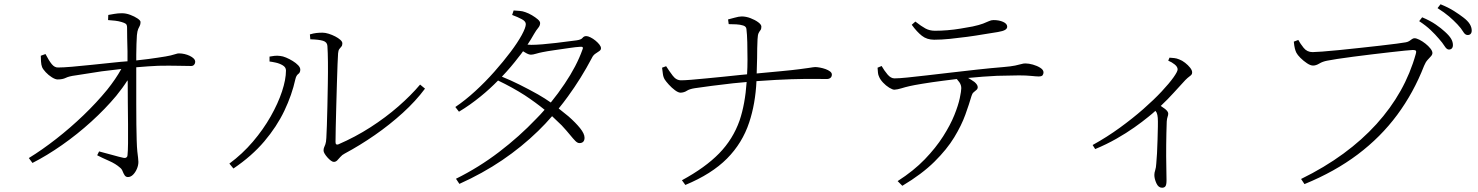

<svg xmlns="http://www.w3.org/2000/svg" viewBox="-20 -821 6920 899"><path d="M115 -81Q177 -119 243 -170.5Q309 -222 370.5 -281Q432 -340 482 -401Q522 -451 548 -498Q503 -493 456 -487Q384 -476 334 -468Q303 -464 288 -456.5Q273 -449 250 -449Q239 -449 223 -459Q207 -469 194 -483Q181 -497 177 -507Q173 -517 172 -533.5Q171 -550 171 -560L193 -568Q209 -537 222.5 -520.5Q236 -504 253 -505Q275 -505 317 -508.5Q359 -512 410 -517.5Q461 -523 511 -528Q547 -532 577 -534Q577 -557 577 -580Q576 -614 575.5 -643Q575 -672 575 -691Q575 -705 569 -709.5Q563 -714 549 -718Q536 -722 519.5 -724Q503 -726 486 -727L487 -751Q499 -753 515.5 -756Q532 -759 551 -759Q570 -759 590 -751.5Q610 -744 624 -734.5Q638 -725 638 -718Q638 -707 634.5 -700.5Q631 -694 627 -685Q623 -676 621 -656Q620 -640 619 -615Q618 -590 618 -565V-538Q682 -545 719 -551Q761 -557 779.5 -561.5Q798 -566 804.5 -568.5Q811 -571 818 -571Q831 -571 844 -568Q857 -565 868.5 -559.5Q880 -554 887 -547Q894 -540 894 -531Q894 -524 889 -518Q884 -512 875 -512Q851 -512 813 -513Q775 -514 721 -513Q676 -511 618 -506V-334Q618 -283 618.5 -238Q619 -193 620 -165Q621 -131 623 -112Q625 -93 626.5 -82.5Q628 -72 628 -63Q628 -47 621 -30.5Q614 -14 603 -3Q592 8 579 8Q569 8 563.5 -0.5Q558 -9 554 -19.5Q550 -30 542 -36Q522 -54 490 -68Q458 -82 435 -94L444 -112Q472 -105 505.5 -95.5Q539 -86 558 -82Q569 -80 573 -85Q577 -88 577 -94Q579 -111 579.5 -150Q580 -189 579.5 -239Q579 -289 578.5 -341Q578 -393 578 -438Q577 -442 577 -445Q555 -410 524 -372Q473 -311 407.5 -251.5Q342 -192 270.5 -142Q199 -92 132 -58Z M1543 -63Q1537 -63 1529 -69Q1521 -75 1513 -84Q1505 -93 1500 -101.5Q1495 -110 1495 -116Q1495 -125 1497.5 -130.5Q1500 -136 1503.5 -145.5Q1507 -155 1508 -175Q1509 -193 1510.5 -233Q1512 -273 1513 -324.5Q1514 -376 1515 -430Q1516 -484 1515.5 -530.5Q1515 -577 1513 -606Q1512 -624 1492.5 -630Q1473 -636 1433 -637L1431 -660Q1448 -665 1461.5 -666.5Q1475 -668 1490 -668Q1503 -668 1519 -663Q1535 -658 1549.5 -650.5Q1564 -643 1573.5 -634.5Q1583 -626 1583 -618Q1583 -608 1578.5 -603Q1574 -598 1569 -591.5Q1564 -585 1563 -571Q1562 -559 1560.5 -520.5Q1559 -482 1557.5 -430Q1556 -378 1554.5 -323.5Q1553 -269 1552 -224Q1551 -179 1551 -156Q1551 -147 1555 -145Q1558 -143 1564 -145Q1643 -179 1714.5 -225Q1786 -271 1845.5 -323Q1905 -375 1947 -425L1970 -406Q1927 -348 1866 -292.5Q1805 -237 1735 -188.5Q1665 -140 1594 -102Q1582 -96 1574 -86.5Q1566 -77 1559 -70Q1552 -63 1543 -63ZM1054 -55Q1115 -100 1164 -157.5Q1213 -215 1247.5 -276Q1282 -337 1300.5 -393Q1319 -449 1319 -491Q1319 -506 1304 -515Q1289 -524 1270.5 -528Q1252 -532 1242 -533V-556Q1251 -558 1265 -559.5Q1279 -561 1292 -559Q1304 -558 1319.5 -551.5Q1335 -545 1350.5 -535.5Q1366 -526 1376 -515.5Q1386 -505 1386 -495Q1386 -481 1376.5 -474.5Q1367 -468 1363 -450Q1347 -377 1311.5 -302.5Q1276 -228 1217.5 -159Q1159 -90 1073 -32Z M2115 16Q2222 -37 2317 -109.5Q2412 -182 2490 -264Q2511 -285 2530 -307Q2487 -342 2437 -375Q2379 -412 2312 -444Q2273 -404 2231 -370Q2181 -329 2129 -298L2112 -320Q2158 -351 2205 -394Q2252 -437 2294.5 -485Q2337 -533 2370.5 -577.5Q2404 -622 2423 -657Q2442 -692 2442 -708Q2442 -721 2423.5 -731Q2405 -741 2378 -751L2385 -772Q2398 -771 2412.5 -770Q2427 -769 2440 -764Q2455 -759 2471 -749.5Q2487 -740 2498 -730.5Q2509 -721 2509 -713Q2509 -701 2500 -690.5Q2491 -680 2480 -661Q2466 -636 2450 -612Q2460 -611 2468 -611Q2488 -611 2519.5 -613.5Q2551 -616 2584 -620Q2617 -624 2643 -627.5Q2669 -631 2679 -632Q2701 -635 2707.5 -643.5Q2714 -652 2725 -652Q2733 -652 2745 -646Q2757 -640 2768 -631Q2779 -622 2786.5 -612.5Q2794 -603 2794 -595Q2794 -587 2785.5 -581.5Q2777 -576 2767 -569Q2757 -562 2751 -549Q2701 -454 2639 -369Q2618 -340 2596 -313Q2619 -295 2642 -276Q2675 -247 2696 -221Q2717 -195 2717 -176Q2717 -164 2711 -157.5Q2705 -151 2693 -151Q2684 -151 2674 -161Q2664 -171 2649 -189.5Q2634 -208 2610 -234Q2591 -253 2565 -277Q2534 -241 2500 -208Q2423 -133 2331.5 -71Q2240 -9 2131 40ZM2559 -341Q2594 -384 2624 -429Q2680 -512 2707 -588Q2711 -596 2708 -600Q2705 -603 2697 -602Q2678 -601 2644 -596L2575 -586Q2540 -581 2521 -577Q2505 -574 2490 -569.5Q2475 -565 2466 -565Q2455 -565 2439 -575Q2434 -578 2429 -581Q2420 -568 2410 -556Q2373 -507 2330 -462Q2372 -445 2412 -425Q2458 -402 2499 -379Q2532 -360 2559 -341Z M3173 23Q3282 -36 3347 -102.5Q3412 -169 3443 -257Q3469 -334 3476 -437Q3447 -434 3412 -431Q3361 -425 3312.5 -419Q3264 -413 3233 -408Q3208 -404 3196 -396Q3184 -388 3167 -387Q3156 -387 3140.5 -398.5Q3125 -410 3111.5 -425Q3098 -440 3093 -448Q3086 -459 3084 -473.5Q3082 -488 3080 -504L3099 -511Q3113 -489 3130 -466.5Q3147 -444 3171 -445Q3185 -445 3216.5 -447.5Q3248 -450 3288 -454Q3328 -458 3369.5 -462Q3411 -466 3446 -470L3478 -473Q3480 -504 3480 -542Q3480 -584 3479 -623Q3478 -662 3475 -685Q3474 -697 3460 -701.5Q3446 -706 3427.5 -707Q3409 -708 3392 -708L3389 -730Q3398 -732 3419 -738Q3440 -744 3453 -744Q3473 -744 3494 -736Q3515 -728 3530 -717Q3545 -706 3545 -696Q3545 -685 3540.5 -679.5Q3536 -674 3532 -666Q3528 -658 3527 -637Q3525 -597 3525 -549Q3524 -509 3523 -477Q3593 -484 3640 -488Q3693 -493 3723 -497Q3753 -501 3767 -503Q3781 -505 3786.5 -506Q3792 -507 3797 -507Q3806 -507 3819.5 -504.5Q3833 -502 3845.5 -497.5Q3858 -493 3866.5 -486.5Q3875 -480 3875 -472Q3875 -462 3868.5 -456.5Q3862 -451 3851 -451Q3836 -451 3795.5 -451.5Q3755 -452 3684 -450Q3619 -448 3522 -441Q3517 -335 3488 -248Q3456 -151 3384 -78.5Q3312 -6 3189 45Z M4183 27Q4258 -21 4310 -75Q4362 -129 4396 -182.5Q4430 -236 4448.5 -282Q4467 -328 4474 -361.5Q4481 -395 4481 -408Q4481 -423 4472 -436Q4467 -443 4460 -451Q4429 -447 4396 -443Q4342 -436 4299.5 -429Q4257 -422 4240 -418Q4218 -413 4200.5 -407.5Q4183 -402 4168 -401Q4159 -401 4143.5 -410.5Q4128 -420 4114.5 -434.5Q4101 -449 4096 -462Q4092 -470 4091 -479.5Q4090 -489 4089 -504L4108 -512Q4120 -491 4135.5 -472.5Q4151 -454 4168 -454Q4189 -454 4228 -458Q4267 -462 4319 -468Q4371 -474 4431 -481Q4491 -488 4554 -495Q4617 -502 4678 -507Q4714 -510 4733 -514Q4752 -518 4762 -521Q4772 -524 4781 -524Q4797 -524 4816.5 -518.5Q4836 -513 4851 -503.5Q4866 -494 4866 -482Q4866 -475 4862 -469Q4858 -463 4843 -463Q4833 -463 4809 -465.5Q4785 -468 4751 -468Q4717 -468 4648 -466Q4584 -463 4513 -456Q4529 -447 4543 -437Q4558 -424 4558 -413Q4558 -405 4552 -400Q4546 -395 4539 -389Q4532 -383 4529 -372Q4518 -334 4500 -284Q4482 -234 4448 -178Q4414 -122 4355.5 -64Q4297 -6 4205 49ZM4354 -635Q4320 -635 4296.5 -653.5Q4273 -672 4249 -705L4266 -720Q4294 -698 4313.5 -687.5Q4333 -677 4358 -677Q4386 -677 4416.5 -679.5Q4447 -682 4477 -687Q4507 -692 4534 -697Q4566 -704 4583 -710.5Q4600 -717 4610.5 -722Q4621 -727 4632 -727Q4658 -727 4677 -718.5Q4696 -710 4696 -696Q4696 -687 4686 -681Q4676 -675 4652 -671Q4624 -667 4586.5 -660.5Q4549 -654 4508 -648.5Q4467 -643 4427.5 -639Q4388 -635 4354 -635Z M5096 -142Q5163 -179 5223.5 -223Q5284 -267 5333.5 -310.5Q5383 -354 5419 -392.5Q5455 -431 5474.5 -458.5Q5494 -486 5494 -496Q5494 -508 5480.5 -519Q5467 -530 5450 -537L5456 -551Q5468 -550 5478.5 -549Q5489 -548 5501 -543Q5515 -538 5529 -527Q5543 -516 5552.5 -504Q5562 -492 5562 -482Q5562 -475 5558.5 -471Q5555 -467 5548 -462Q5541 -457 5530 -446Q5506 -420 5475 -386Q5450 -358 5415 -325Q5425 -318 5435 -311Q5450 -299 5450 -289Q5450 -282 5447 -274Q5444 -266 5443 -252Q5441 -196 5440.5 -141.5Q5440 -87 5441 -43.5Q5442 0 5442 23Q5442 44 5437 51Q5432 58 5421 58Q5404 58 5394.5 37Q5385 16 5385 -2Q5385 -12 5389 -24Q5393 -36 5394 -55Q5396 -73 5397.5 -103.5Q5399 -134 5400 -167.5Q5401 -201 5401.5 -228.5Q5402 -256 5401 -269Q5400 -283 5396 -293Q5394 -297 5390 -302Q5377 -290 5357 -274Q5329 -251 5291.5 -224.5Q5254 -198 5207.5 -171.5Q5161 -145 5108 -123Z M6072 17Q6182 -37 6270 -101.5Q6358 -166 6425 -240Q6492 -314 6538 -396Q6584 -478 6609 -568Q6613 -582 6608.5 -584.5Q6604 -587 6595 -587Q6587 -587 6558.5 -584Q6530 -581 6489.5 -576.5Q6449 -572 6404 -566.5Q6359 -561 6316.5 -555.5Q6274 -550 6241.5 -545Q6209 -540 6195 -537Q6173 -533 6157.5 -523.5Q6142 -514 6128 -514Q6116 -514 6099.5 -525Q6083 -536 6069 -550Q6055 -564 6050 -574Q6046 -582 6043 -593.5Q6040 -605 6038 -626L6059 -634Q6068 -617 6084 -597Q6100 -577 6126 -577Q6138 -577 6171 -579.5Q6204 -582 6250 -586.5Q6296 -591 6345.5 -596.5Q6395 -602 6440.5 -607Q6486 -612 6519 -616.5Q6552 -621 6563 -623Q6573 -625 6579.5 -629.5Q6586 -634 6591.5 -638Q6597 -642 6603 -642Q6612 -642 6626 -635Q6640 -628 6654 -617Q6668 -606 6677.5 -594Q6687 -582 6687 -573Q6687 -565 6680 -557.5Q6673 -550 6664 -540Q6655 -530 6648 -513Q6599 -387 6522 -283Q6445 -179 6337.5 -98Q6230 -17 6088 41ZM6764 -589Q6754 -589 6744 -605Q6734 -621 6717 -640Q6701 -659 6679 -680Q6657 -701 6625 -722L6639 -740Q6677 -724 6703 -706Q6729 -688 6746 -672Q6766 -654 6774.5 -639.5Q6783 -625 6783 -610Q6783 -600 6778 -594.5Q6773 -589 6764 -589ZM6852 -657Q6840 -657 6831 -672.5Q6822 -688 6804 -707Q6786 -726 6765 -744Q6744 -762 6711 -783L6725 -801Q6762 -786 6788 -769.5Q6814 -753 6832 -739Q6853 -723 6862 -708Q6871 -693 6871 -678Q6871 -668 6866 -662.5Q6861 -657 6852 -657Z"/></svg>

Font: Noto Serif HK ExtraLight ExtraLight
Style: Regular
Weight: 250
Version: Version 2.003-H1;hotconv 1.1.1;makeotfexe 2.6.0